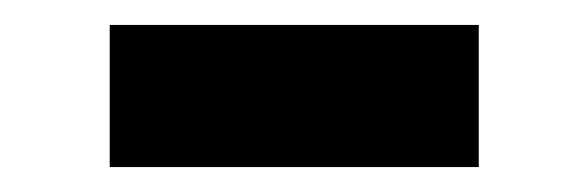

<svg xmlns="http://www.w3.org/2000/svg" viewBox="-20 -332 472 154"><path d="M364 -198H68V-312H364Z"/></svg>

Font: Space Grotesk Variable Light
Style: Regular
Weight: 300
Designer: Florian Karsten
Foundry: Florian Karsten
Version: Version 2.000